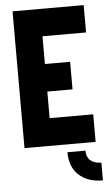

<svg xmlns="http://www.w3.org/2000/svg" viewBox="-59 -723 552 956"><g transform="rotate(-5 217.0 -245.0)"><path d="M416 194.3V105.5Q342.8 103.5 341.8 39.1H252Q252 131.8 321.3 171.9Q360.4 194.3 416 194.3ZM41 0V-683.6H396.5V-546.9H178.7V-408.2H304.7V-270.5H178.7V-137.7H396.5V0Z"/></g></svg>

Font: Post No Bills Colombo ExtraBold
Style: Regular
Weight: 800
Designer: Kosala Senevirathne, Siva Puranthara, Lasantha Premarathna, Tharique Azeez
Foundry: Mooniak
Version: Version 1.220 ; ttfautohint (v1.6)